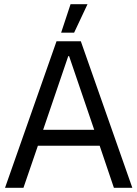

<svg xmlns="http://www.w3.org/2000/svg" viewBox="-20 -897 656 917"><path d="M398 -877H317L272 -741H334ZM4 0H92L161 -201H456L524 0H612L366 -700H250ZM186 -277 306 -629H310L430 -277Z"/></svg>

Font: Fixel Text Regular
Style: Regular
Weight: 400
Width: 4
Designer: AlfaBravo + MacPaw
Foundry: Kyrylo Tkachov, Marchela Mozhyna, Serhii Makarenko, Maria Weinstein, Zakhar Kryvoshyya
Version: Version 1.211